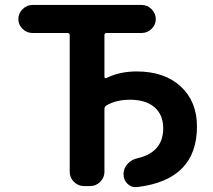

<svg xmlns="http://www.w3.org/2000/svg" viewBox="-20 -750 858 774"><path d="M111 -617Q88 -617 71 -633.5Q54 -650 54 -673Q54 -696 71 -713Q88 -730 111 -730H551Q574 -730 591 -713Q608 -696 608 -673Q608 -650 591 -633.5Q574 -617 551 -617H410Q401 -617 401 -608V-440Q401 -437 403.5 -435.5Q406 -434 408 -435Q462 -462 531 -462Q643 -462 708.5 -401.5Q774 -341 774 -240Q774 -25 534 4Q511 7 494.5 -8.5Q478 -24 478 -48Q478 -71 494 -89Q510 -107 534 -112Q638 -136 638 -233Q638 -287 603 -317.5Q568 -348 504 -348Q449 -348 409 -325Q401 -320 401 -311V-57Q401 -34 384 -17Q367 0 344 0H318Q295 0 278 -17Q261 -34 261 -57V-608Q261 -617 252 -617Z"/></svg>

Font: Rounded Mplus 1c Bold
Style: Bold
Weight: 700
Version: Version 1.059.20150529